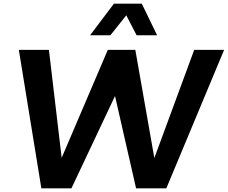

<svg xmlns="http://www.w3.org/2000/svg" viewBox="-20 -1020 1234 1040"><path d="M578 -829H468L597 -1000H748L831 -829H720L664 -937ZM1194 -750 881 0H717L603 -500L367 0H204L82 -750H245L314 -165L564 -750H713L816 -164L1032 -750Z"/></svg>

Font: Oakes Grotesk Bold
Style: Italic
Weight: 700
Italic angle: -8°
Designer: Samuel Oakes
Foundry: Samuel Oakes
Version: Version 1.000;PS 001.000;hotconv 1.0.88;makeotf.lib2.5.64775